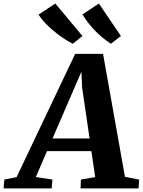

<svg xmlns="http://www.w3.org/2000/svg" viewBox="-96 -1044 791 1064"><path d="M-76 0 -72 -49 -4 -62.5 320.5 -745.5H475L596.5 -64L675 -49L672 0H350.5L352.5 -49L431.5 -62.5L410.5 -206.5H164.5L102.5 -63L194.5 -49L190.5 0ZM195 -276.5H400.5L359 -558.5L355 -646.5L319 -563ZM574 -844.5 518.5 -801.5Q493 -818 469.8 -837.5Q446.5 -857 426.5 -878.2Q406.5 -899.5 390 -921.2Q373.5 -943 361 -964L452 -1024.5ZM361 -844.5 307.5 -801.5Q280.5 -815 252.5 -834Q224.5 -853 198.2 -875.2Q172 -897.5 151 -920Q130 -942.5 117.5 -963L210.5 -1024.5Z"/></svg>

Font: Merriweather ExtraBold
Style: Italic
Weight: 800
Italic angle: -7.8°
Version: Version 2.101